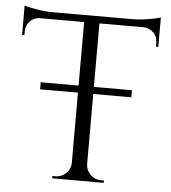

<svg xmlns="http://www.w3.org/2000/svg" viewBox="-52 -766 722 813"><g transform="rotate(5 309.0 -359.5)"><path d="M589 -611Q589 -645 560 -662Q547 -670 532 -671H342V-401H504V-371H342V-72Q343 -46 361.5 -28Q380 -10 406 -10H419V0H200V-10H213Q239 -10 257.5 -28Q276 -46 277 -71V-371H116V-401H277V-671H87Q63 -670 46.5 -652.5Q30 -635 30 -611V-594L20 -593V-719Q35 -713 72 -707Q109 -701 140 -701H478Q509 -701 546.5 -707Q584 -713 599 -719V-593L589 -594Z"/></g></svg>

Font: Cinzel
Style: Regular
Weight: 400
Designer: Natanael Gama
Version: Version 1.001;PS 001.001;hotconv 1.0.56;makeotf.lib2.0.21325